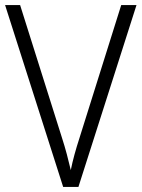

<svg xmlns="http://www.w3.org/2000/svg" viewBox="-20 -827 556 754"><path d="M516 -807 288 -93H228L0 -807H59L223 -287Q234 -253 242.5 -221Q251 -189 258 -159Q264 -189 272.5 -220Q281 -251 293 -288L456 -807Z"/></svg>

Font: Noto Sans Telugu UI SemiCondensed Light
Style: Regular
Weight: 300
Width: 4
Designer: Jelle Bosma - Monotype Design Team
Foundry: Monotype Imaging Inc.
Version: Version 2.005; ttfautohint (v1.8.4.7-5d5b)